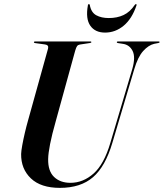

<svg xmlns="http://www.w3.org/2000/svg" viewBox="-20 -901 794 931"><path d="M515 -208 621.5 -566.5Q638 -624 623 -654Q608 -684 575.5 -688.5L553 -692Q546.5 -692.5 546.5 -696.5Q546.5 -700 552 -700H749.5Q754 -700 754 -697Q754 -694 748 -692.5L727.5 -688.5Q700 -682 674.2 -653.5Q648.5 -625 631 -565.5L525 -209Q491 -93.5 431 -41.8Q371 10 270.5 10Q178 10 129.8 -36Q81.5 -82 82.5 -154.5Q83 -169.5 88 -197.2Q93 -225 100.5 -257Q108 -289 116 -317L213 -665.5Q217.5 -683 198 -685.5L151 -692Q144.5 -692.5 144.5 -696.5Q144.5 -700 150.5 -700H418.5Q423 -700 423 -697Q423 -693.5 416.5 -692.5L367 -685Q358.5 -683.5 354 -677.8Q349.5 -672 344.5 -655L251.5 -317.5Q231.5 -247 222.8 -202.2Q214 -157.5 213.5 -129.5Q212.5 -71.5 242.2 -43Q272 -14.5 321.5 -14.5Q383 -14.5 433.8 -59.5Q484.5 -104.5 515 -208ZM507.5 -813.5Q548 -813.5 579 -828Q610 -842.5 633 -876.5Q636 -881 639 -881Q644 -881 641.5 -874Q620 -810 579.8 -776.5Q539.5 -743 489.5 -743Q441 -743 417.8 -776.5Q394.5 -810 406 -874Q406.5 -881 411.5 -881Q415 -881 415.5 -876.5Q422 -840.5 446.8 -827Q471.5 -813.5 507.5 -813.5Z"/></svg>

Font: Fraunces 144pt SemiBold
Style: Italic
Weight: 600
Italic angle: -16°
Version: Version 1.000;[0bf87f6ff]